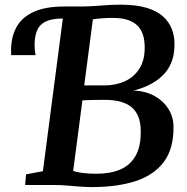

<svg xmlns="http://www.w3.org/2000/svg" viewBox="-20 -770 780 799"><path d="M362.5 8.5Q339 8.5 311.8 6.5Q284.5 4.5 258.8 2.2Q233 0 213 0H84.5L88.5 -44.5L158.5 -57.5L241.5 -693L225 -717.5L248 -743H321.5Q351 -743.5 376.2 -745.2Q401.5 -747 427 -748.8Q452.5 -750.5 482.5 -750.5Q547 -750.5 590 -737.5Q633 -724.5 658 -702Q683 -679.5 694.2 -651.2Q705.5 -623 706 -592.5Q708.5 -512.5 664.2 -463.5Q620 -414.5 535.5 -393Q585 -391.5 622.2 -371Q659.5 -350.5 680.8 -316.8Q702 -283 702 -242Q703 -151.5 662 -96.5Q621 -41.5 544.8 -16.5Q468.5 8.5 362.5 8.5ZM330.5 -414.5Q347 -414.5 369.2 -414.5Q391.5 -414.5 414.5 -414.5Q461 -414.5 499.5 -431.8Q538 -449 561 -485.8Q584 -522.5 582 -581Q581 -618.5 566.8 -644Q552.5 -669.5 523.8 -682.5Q495 -695.5 450.5 -695.5Q430.5 -695.5 408 -694Q385.5 -692.5 366.5 -689.5ZM382 -47Q440 -47 481.8 -65.2Q523.5 -83.5 545.5 -123.8Q567.5 -164 565.5 -229Q564.5 -292.5 528 -323.5Q491.5 -354.5 415.5 -354.5Q389.5 -354.5 365.2 -354Q341 -353.5 323 -352.5L284.5 -58.5Q298.5 -53.5 324.2 -50.2Q350 -47 382 -47ZM26.5 -540.5Q26.5 -545.5 26.2 -549.8Q26 -554 26 -559.5Q26 -616 48.5 -657Q71 -698 120 -720.5Q169 -743 248 -743L241.5 -693Q195.5 -693 169.8 -680.2Q144 -667.5 134 -642.8Q124 -618 124 -583.5Q124 -572 125 -561.2Q126 -550.5 128 -540.5Z"/></svg>

Font: Merriweather SemiBold
Style: Italic
Weight: 600
Italic angle: -7.8°
Version: Version 2.101